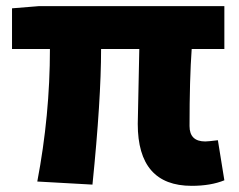

<svg xmlns="http://www.w3.org/2000/svg" viewBox="-20 -589 774 623"><path d="M427 -187 432 -430H308Q308 -266 280 10L101 0Q142 -215 142 -430H19V-562L105 -569H708V-430H602Q595 -333 595 -180Q595 -130 646 -130Q655 -130 687 -134L708 -4Q664 14 602 14Q427 14 427 -187Z"/></svg>

Font: Source Han Sans CN Heavy
Style: Bold
Weight: 900
Designer: Ryoko NISHIZUKA (kana & ideographs); Paul D. Hunt (Latin, Greek & Cyrillic); Wenlong ZHANG (bopomofo); Sandoll Communica
Foundry: Adobe Systems Incorporated
Version: Version 1.000;PS 1;hotconv 1.0.78;makeotf.lib2.5.61930